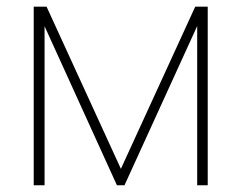

<svg xmlns="http://www.w3.org/2000/svg" viewBox="-20 -550 720 570"><path d="M559.6 -530.3H596.7V0H565.4V-472.7L349.6 0H327.1L112.3 -472.2V0H80.1V-530.3H118.2L338.9 -48.8Z"/></svg>

Font: Pretendard Thin
Style: Regular
Weight: 100
Designer: Base glyphs from Inter by Rasmus Andersson; Hangeul glyphs from Noto Sans CJK(Source Han Sans) by Jang Soo-young and Kan
Foundry: Kil Hyung-jin
Version: Version 1.309